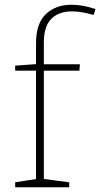

<svg xmlns="http://www.w3.org/2000/svg" viewBox="-20 -790 423 810"><path d="M44 0V-21L140 -36L132 -27V-500L140 -492H44V-513L140 -520L132 -509V-608Q132 -691 173.5 -730.5Q215 -770 282 -770Q305 -770 330 -765.5Q355 -761 383 -752L375 -727Q350 -734 327.5 -738Q305 -742 284 -742Q228 -742 196.5 -710.5Q165 -679 165 -612V-509L157 -519H317L315 -492H157L165 -500V-27L157 -36L272 -21V0Z"/></svg>

Font: Bitter Thin ExtraLight
Style: Regular
Weight: 250
Version: Version 2.002